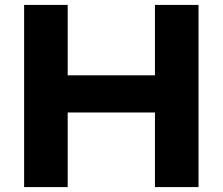

<svg xmlns="http://www.w3.org/2000/svg" viewBox="-20 -760 904 780"><path d="M78 0V-740H255V-454H609.5V-740H786.5V0H609.5V-303H255V0Z"/></svg>

Font: Encode Sans Exp
Style: Bold
Weight: 700
Width: 7
Designer: Multiple Designers
Foundry: Impallari Type
Version: Version 3.002; ttfautohint (v1.8.3) -l 8 -r 50 -G 200 -x 14 